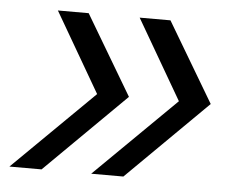

<svg xmlns="http://www.w3.org/2000/svg" viewBox="-41 -679 682 559"><g transform="rotate(5 300.0 -399.5)"><path d="M244.5 -167.5 480.5 -400 345.5 -632.5H435.5L573.5 -400L338.5 -167.5ZM5.5 -167.5 241.5 -400 106.5 -632.5H196.5L334.5 -400L99.5 -167.5Z"/></g></svg>

Font: Victor Mono Thin
Style: Italic
Weight: 100
Italic angle: -12°
Monospace: yes
Designer: Rune Bjørnerås
Version: Version 1.561;gftools[0.9.30]